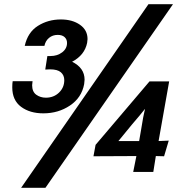

<svg xmlns="http://www.w3.org/2000/svg" viewBox="-20 -814 909 908"><path d="M38 -401Q38 -340 79.5 -309Q121 -278 185 -278Q256 -278 311 -315Q366 -352 378 -416Q380 -430 380 -437Q380 -493 321 -522Q380 -553 392 -611Q394 -623 394 -629Q394 -672 358 -697Q322 -722 268 -722Q207 -722 159 -691.5Q111 -661 97 -597H190Q195 -621 212 -635Q229 -649 253 -649Q274 -649 285.5 -638.5Q297 -628 297 -611Q297 -584 274 -566.5Q251 -549 219 -549H204L194 -485L217 -486Q252 -486 268 -472Q284 -458 284 -435Q284 -400 259 -376Q234 -352 197 -352Q171 -352 151.5 -366Q132 -380 132 -411Q132 -416 134 -430H40Q38 -420 38 -401ZM798 -794H682L80 74H195ZM604 -225Q648 -276 664 -297Q664 -297 666 -297L664 -291Q658 -268 647 -199L638 -147H588H540ZM625 -76 610 -1H705L717 -76L756 -75L778 -149L730 -147L780 -429H687L432 -129L422 -75Z"/></svg>

Font: Geom SemiBold
Style: Bold Italic
Weight: 600
Italic angle: -10°
Version: Version 1.102